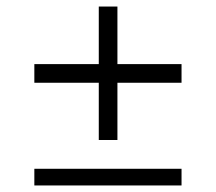

<svg xmlns="http://www.w3.org/2000/svg" viewBox="-20 -567 660 587"><path d="M85 -314V-371H535V-314ZM85 0V-51H535V0ZM282 -139V-547H339V-139Z"/></svg>

Font: Figtree Light Light
Style: Regular
Weight: 300
Version: Version 2.001;gftools[0.9.30]